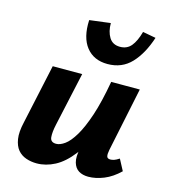

<svg xmlns="http://www.w3.org/2000/svg" viewBox="-104 -758 748 850"><g transform="rotate(15 270.0 -332.5)"><path d="M142 10Q116 10 93 2Q70 -6 55 -24Q40 -42 35 -73Q30 -104 41 -151L100 -424H235L181 -178Q173 -142 175 -119Q177 -96 203 -96Q221 -96 242.5 -111.5Q264 -127 286.5 -164.5Q309 -202 330 -265Q351 -328 368 -424H431Q407 -299 374.5 -215Q342 -131 304 -82Q266 -33 225 -11.5Q184 10 142 10ZM378 8Q352 8 334 -3Q316 -14 309 -38.5Q302 -63 311 -103L377 -424H499L438 -131Q434 -111 436.5 -101Q439 -91 453 -91Q461 -91 470 -94Q479 -97 493 -106L520 -55Q486 -22 449 -7Q412 8 378 8ZM331 -496Q268 -496 233.5 -539.5Q199 -583 203 -663L299 -675Q299 -636 315 -610Q331 -584 365 -584Q397 -584 416 -607Q435 -630 447 -674L507 -663Q482 -586 439.5 -541Q397 -496 331 -496Z"/></g></svg>

Font: Ysabeau ExtraBold
Style: Italic
Weight: 800
Italic angle: -12°
Designer: Christian Thalmann (Catharsis Fonts)
Version: Version 2.002